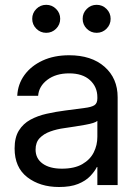

<svg xmlns="http://www.w3.org/2000/svg" viewBox="-20 -749 558 777"><path d="M218.8 7.8Q142.1 7.8 90.6 -31.7Q39.1 -71.3 39.1 -148.4Q39.1 -192.9 56.4 -220.7Q73.7 -248.5 102.8 -264.4Q131.8 -280.3 168.7 -288.6Q205.6 -296.9 244.1 -301.8Q293.5 -308.6 321.8 -312Q350.1 -315.4 362.1 -323.2Q374 -331.1 374 -350.6V-355.5Q374 -397.5 344 -424.8Q314 -452.1 259.8 -452.1Q206.1 -452.1 171.6 -426Q137.2 -399.9 134.3 -361.3H49.8Q52.2 -408.7 79.1 -445.6Q106 -482.4 152.3 -503.9Q198.7 -525.4 259.8 -525.4Q350.1 -525.4 403.1 -478.8Q456.1 -432.1 456.1 -355.5V0H374V-73.2H372.1Q362.8 -54.7 344.7 -35.9Q326.7 -17.1 296.1 -4.6Q265.6 7.8 218.8 7.8ZM230.5 -66.4Q281.2 -66.4 313 -84.7Q344.7 -103 359.4 -132.3Q374 -161.6 374 -195.3V-259.8Q364.7 -251 324.7 -243.9Q284.7 -236.8 240.2 -230.5Q210.4 -226.6 183.8 -217Q157.2 -207.5 140.6 -190.2Q124 -172.9 124 -143.6Q124 -107.4 152.6 -86.9Q181.2 -66.4 230.5 -66.4ZM167 -616.2Q143.6 -616.2 127 -632.8Q110.4 -649.4 110.4 -672.9Q110.4 -696.3 127 -712.9Q143.6 -729.5 167 -729.5Q190.4 -729.5 207 -712.9Q223.6 -696.3 223.6 -672.9Q223.6 -649.4 207 -632.8Q190.4 -616.2 167 -616.2ZM371.1 -616.2Q347.7 -616.2 331.1 -632.8Q314.5 -649.4 314.5 -672.9Q314.5 -696.3 331.1 -712.9Q347.7 -729.5 371.1 -729.5Q394.5 -729.5 411.1 -712.9Q427.7 -696.3 427.7 -672.9Q427.7 -649.4 411.1 -632.8Q394.5 -616.2 371.1 -616.2Z"/></svg>

Font: Inter Display
Style: Regular
Weight: 400
Designer: Rasmus Andersson
Foundry: rsms
Version: Version 4.000;git-37864ae